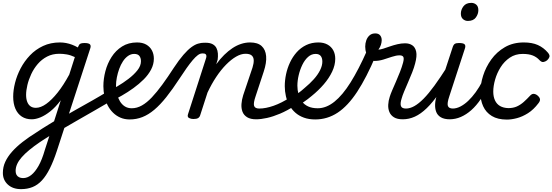

<svg xmlns="http://www.w3.org/2000/svg" viewBox="-51 -815 3853 1339"><path d="M96 504Q38 504 3.5 472Q-31 440 -31 391Q-31 350 -14.5 314Q2 278 32.5 243.5Q63 209 106.5 175Q150 141 205 107Q226 93 245.5 80.5Q265 68 285 56Q305 44 326 31L373 -116Q337 -68 300.5 -39Q264 -10 231 3.5Q198 17 170 17Q130 17 101 -2Q72 -21 56.5 -56.5Q41 -92 41 -141Q41 -186 54 -237.5Q67 -289 93 -338.5Q119 -388 158 -429Q197 -470 249.5 -494.5Q302 -519 367 -519Q388 -519 409.5 -515Q431 -511 452 -503Q473 -495 492 -484L494 -489Q500 -505 509 -510Q518 -515 537 -515Q568 -515 576.5 -505.5Q585 -496 578 -476L346 236Q322 309 296.5 360Q271 411 241.5 443Q212 475 176 489.5Q140 504 96 504ZM110 427Q140 427 167 405.5Q194 384 218 341.5Q242 299 261 233L293 134Q281 141 270 148.5Q259 156 248 162.5Q237 169 226 177Q185 205 153.5 231Q122 257 100.5 281.5Q79 306 68.5 329.5Q58 353 58 377Q58 393 64 404Q70 415 82 421Q94 427 110 427ZM199 -63Q233 -63 271.5 -90.5Q310 -118 351 -169.5Q392 -221 432 -295L471 -417Q441 -431 414.5 -435.5Q388 -440 363 -440Q315 -440 277.5 -420.5Q240 -401 212.5 -369Q185 -337 167 -298.5Q149 -260 140 -222Q131 -184 131 -153Q131 -125 139 -104.5Q147 -84 162 -73.5Q177 -63 199 -63Z M715 -106Q662 -75 603 -41Q544 -7 483.5 27.5Q423 62 367 95Q361 99 356 90Q351 81 349 66Q347 51 350 37Q353 23 364 17Q418 -16 476 -48.5Q534 -81 591.5 -113.5Q649 -146 701 -178Q708 -183 714.5 -174.5Q721 -166 723.5 -151.5Q726 -137 724.5 -124Q723 -111 715 -106Z M690 -169Q725 -188 766 -212Q807 -236 845 -265Q883 -294 907.5 -325Q932 -356 932 -388Q932 -411 921 -425Q910 -439 885 -439Q871 -439 864.5 -451Q858 -463 859.5 -479Q861 -495 872 -507Q883 -519 904 -519Q943 -519 969 -504Q995 -489 1008.5 -463.5Q1022 -438 1022 -406Q1022 -367 1003 -330.5Q984 -294 951.5 -261.5Q919 -229 879.5 -200.5Q840 -172 798 -148Q756 -124 718 -104Z M853 18Q818 18 789 5.5Q760 -7 737.5 -29Q715 -51 700 -80Q685 -109 677.5 -143.5Q670 -178 670 -214Q670 -265 684 -318.5Q698 -372 727 -417.5Q756 -463 800.5 -491Q845 -519 905 -519Q916 -519 920.5 -507Q925 -495 922 -479Q919 -463 909.5 -451Q900 -439 885 -439Q862 -439 842 -425Q822 -411 806.5 -387.5Q791 -364 780.5 -335Q770 -306 764 -275.5Q758 -245 758 -217Q758 -187 765 -159Q772 -131 785.5 -108.5Q799 -86 819.5 -73Q840 -60 868 -60Q904 -60 938.5 -79.5Q973 -99 1008 -136Q1043 -173 1081 -225Q1119 -277 1161 -342Q1198 -398 1228 -432.5Q1258 -467 1283 -485.5Q1308 -504 1330 -510.5Q1352 -517 1373 -517Q1386 -517 1391 -505.5Q1396 -494 1393.5 -479.5Q1391 -465 1382 -453.5Q1373 -442 1357 -442Q1344 -442 1328 -430Q1312 -418 1292.5 -395Q1273 -372 1250 -339.5Q1227 -307 1201 -267Q1152 -192 1109 -138Q1066 -84 1025 -49.5Q984 -15 942 1.5Q900 18 853 18Z M1735 17Q1696 17 1672.5 2.5Q1649 -12 1640 -36Q1631 -60 1633 -89.5Q1635 -119 1645 -151L1710 -344Q1719 -373 1718.5 -394.5Q1718 -416 1704.5 -428Q1691 -440 1661 -440Q1630 -440 1595.5 -420Q1561 -400 1525.5 -364Q1490 -328 1457 -278.5Q1424 -229 1396 -169L1345 -11Q1341 2 1330.5 8.5Q1320 15 1297 15Q1281 15 1267.5 8Q1254 1 1260 -18L1385 -406Q1391 -423 1386.5 -432.5Q1382 -442 1367 -442Q1353 -442 1347.5 -453.5Q1342 -465 1344 -479.5Q1346 -494 1355.5 -505.5Q1365 -517 1382 -517Q1413 -517 1431.5 -507Q1450 -497 1458.5 -480Q1467 -463 1468.5 -442Q1470 -421 1467 -399L1457 -367Q1484 -404 1512.5 -432Q1541 -460 1570.5 -479.5Q1600 -499 1631 -509Q1662 -519 1693 -519Q1746 -519 1773.5 -494Q1801 -469 1805 -423.5Q1809 -378 1788 -315L1732 -145Q1715 -96 1721 -77Q1727 -58 1757 -58Q1771 -58 1777 -46.5Q1783 -35 1781 -20.5Q1779 -6 1767.5 5.5Q1756 17 1735 17Z M1735 17Q1716 17 1710 5.5Q1704 -6 1708.5 -20.5Q1713 -35 1725.5 -46.5Q1738 -58 1757 -58Q1802 -58 1857.5 -77.5Q1913 -97 1973 -136Q1984 -143 1994 -138Q2004 -133 2010 -121Q2016 -109 2015 -96.5Q2014 -84 2004 -77Q1951 -43 1902.5 -22.5Q1854 -2 1811.5 7.5Q1769 17 1735 17Z M1972 -128Q2000 -144 2026 -163Q2052 -182 2075 -203Q2109 -231 2137 -262Q2165 -293 2181 -325Q2197 -357 2197 -385Q2197 -411 2185.5 -425Q2174 -439 2150 -439Q2136 -439 2129.5 -451Q2123 -463 2124.5 -479Q2126 -495 2137 -507Q2148 -519 2169 -519Q2206 -519 2232.5 -504.5Q2259 -490 2273 -464.5Q2287 -439 2287 -405Q2287 -361 2265.5 -315.5Q2244 -270 2207 -227Q2170 -184 2123 -146Q2096 -123 2065.5 -102.5Q2035 -82 2003 -64Z M2147 18Q2103 18 2068.5 5.5Q2034 -7 2009 -29Q1984 -51 1967.5 -80Q1951 -109 1943 -143.5Q1935 -178 1935 -214Q1935 -255 1944 -297.5Q1953 -340 1971.5 -379.5Q1990 -419 2018 -450.5Q2046 -482 2084 -500.5Q2122 -519 2170 -519Q2181 -519 2185.5 -507Q2190 -495 2187 -479Q2184 -463 2174.5 -451Q2165 -439 2150 -439Q2121 -439 2097.5 -418Q2074 -397 2057.5 -363Q2041 -329 2032 -290.5Q2023 -252 2023 -217Q2023 -187 2030.5 -159Q2038 -131 2054 -108.5Q2070 -86 2097.5 -73Q2125 -60 2165 -60Q2224 -60 2281 -105.5Q2338 -151 2394 -240.5Q2450 -330 2508 -461Q2511 -468 2522 -468Q2533 -468 2546 -462.5Q2559 -457 2567 -447.5Q2575 -438 2570 -428Q2505 -274 2440 -175Q2375 -76 2303.5 -29Q2232 18 2147 18Z M2758 17Q2719 17 2696.5 3Q2674 -11 2664.5 -34Q2655 -57 2656.5 -85Q2658 -113 2667 -140Q2672 -157 2684 -185Q2696 -213 2710.5 -246Q2725 -279 2738.5 -313.5Q2752 -348 2760 -378Q2768 -408 2761.5 -418.5Q2755 -429 2736 -429Q2712 -429 2682.5 -419Q2653 -409 2622 -399.5Q2591 -390 2560 -390Q2540 -390 2525.5 -404.5Q2511 -419 2503.5 -442Q2496 -465 2496 -490Q2496 -513 2503.5 -534Q2511 -555 2526.5 -568.5Q2542 -582 2566 -582Q2589 -582 2600 -568.5Q2611 -555 2611 -535Q2611 -520 2605.5 -502.5Q2600 -485 2588 -469Q2601 -469 2621.5 -475.5Q2642 -482 2667.5 -491Q2693 -500 2720.5 -506.5Q2748 -513 2774 -513Q2804 -513 2824.5 -499Q2845 -485 2851.5 -454.5Q2858 -424 2844 -372Q2837 -344 2823.5 -310Q2810 -276 2795 -241.5Q2780 -207 2767.5 -177Q2755 -147 2750 -128Q2739 -94 2745 -76Q2751 -58 2780 -58Q2794 -58 2800.5 -46.5Q2807 -35 2804.5 -20.5Q2802 -6 2790.5 5.5Q2779 17 2758 17Z M2758 17Q2744 17 2737.5 5.5Q2731 -6 2733.5 -20.5Q2736 -35 2747.5 -46.5Q2759 -58 2780 -58Q2808 -58 2838.5 -75Q2869 -92 2903.5 -127Q2938 -162 2978.5 -217.5Q3019 -273 3068 -350Q3077 -363 3089.5 -361.5Q3102 -360 3109.5 -350.5Q3117 -341 3111 -328Q3058 -233 3012.5 -167Q2967 -101 2925 -60.5Q2883 -20 2842 -1.5Q2801 17 2758 17Z M3087 17Q3047 17 3023.5 3Q3000 -11 2991 -35Q2982 -59 2983.5 -89Q2985 -119 2996 -151L3105 -483Q3111 -503 3120.5 -509Q3130 -515 3150 -515Q3181 -515 3189.5 -505.5Q3198 -496 3191 -476L3083 -145Q3066 -95 3072.5 -76.5Q3079 -58 3108 -58Q3122 -58 3128.5 -46.5Q3135 -35 3133 -20.5Q3131 -6 3119.5 5.5Q3108 17 3087 17ZM3212 -669Q3192 -669 3177.5 -682Q3163 -695 3163 -720Q3163 -747 3181 -771Q3199 -795 3236 -795Q3256 -795 3270.5 -782.5Q3285 -770 3285 -744Q3285 -717 3267.5 -693Q3250 -669 3212 -669Z M3084 17Q3070 17 3063.5 5.5Q3057 -6 3059.5 -20.5Q3062 -35 3073.5 -46.5Q3085 -58 3106 -58Q3132 -58 3159.5 -72Q3187 -86 3214 -111.5Q3241 -137 3266.5 -172Q3292 -207 3314 -250Q3321 -264 3334 -263.5Q3347 -263 3356 -253Q3365 -243 3360 -229Q3333 -170 3302 -124Q3271 -78 3236 -47Q3201 -16 3163 0.5Q3125 17 3084 17Z M3484 19Q3420 19 3379 -6Q3338 -31 3318.5 -74Q3299 -117 3299 -171Q3299 -226 3318 -286.5Q3337 -347 3375 -400Q3413 -453 3470 -486Q3527 -519 3602 -519Q3660 -519 3700 -501Q3740 -483 3770 -448Q3785 -430 3780.5 -417.5Q3776 -405 3764 -394Q3751 -384 3738 -382.5Q3725 -381 3711 -396Q3692 -417 3664.5 -428Q3637 -439 3594 -439Q3543 -439 3504.5 -413Q3466 -387 3440.5 -346.5Q3415 -306 3402 -260.5Q3389 -215 3389 -176Q3389 -141 3401 -115Q3413 -89 3436.5 -75.5Q3460 -62 3494 -61Q3528 -61 3553.5 -72.5Q3579 -84 3601.5 -104Q3624 -124 3648 -150Q3661 -163 3675.5 -160Q3690 -157 3701 -146Q3714 -134 3715 -122Q3716 -110 3704 -95Q3670 -50 3631 -25.5Q3592 -1 3554 9Q3516 19 3484 19Z"/></svg>

Font: Playwrite SK
Style: Regular
Weight: 400
Designer: Veronika Burian, José Scaglione
Foundry: TypeTogether
Version: Version 1.002